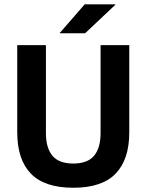

<svg xmlns="http://www.w3.org/2000/svg" viewBox="-20 -846 672 880"><path d="M316 14.5Q184 14.5 121.5 -50.2Q59 -115 59 -239.5V-639H190.5V-236.5Q190.5 -168 220.2 -132.2Q250 -96.5 316 -96.5Q381.5 -96.5 411.2 -132.2Q441 -168 441 -236.5V-639H572.5V-239.5Q572.5 -115 510 -50.2Q447.5 14.5 316 14.5ZM254 -695 368 -826H509V-824.5L370 -693.5H254Z"/></svg>

Font: Anek Devanagari SemiBold
Style: Regular
Weight: 600
Designer: Kailash Malviya (Devanagari) & Yesha Goshar (Latin)
Foundry: Ek Type
Version: Version 1.003